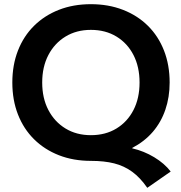

<svg xmlns="http://www.w3.org/2000/svg" viewBox="-20 -760 865 919"><path d="M685 139Q651 90 612.5 62Q574 34 526.5 22Q479 10 415 10Q331 10 262 -17Q193 -44 143 -93.5Q93 -143 66 -212Q39 -281 39 -365Q39 -449 66 -518Q93 -587 143 -636.5Q193 -686 262 -713Q331 -740 415 -740Q499 -740 568.5 -713Q638 -686 688 -636.5Q738 -587 765 -518Q792 -449 792 -365Q792 -295 771.5 -235Q751 -175 711.5 -129Q672 -83 613 -52V-50Q669 -37 718 -7.5Q767 22 797 61ZM415 -113Q485 -113 537.5 -145Q590 -177 619 -233.5Q648 -290 648 -365Q648 -440 619 -496.5Q590 -553 537.5 -585Q485 -617 415 -617Q346 -617 293.5 -585Q241 -553 211.5 -496.5Q182 -440 182 -365Q182 -290 211.5 -233.5Q241 -177 293.5 -145Q346 -113 415 -113Z"/></svg>

Font: M PLUS 2
Style: Bold
Weight: 700
Designer: Coji Morishita
Foundry: UNDERFOREST DESIGN
Version: Version 1.001